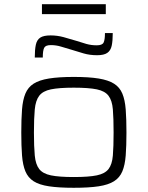

<svg xmlns="http://www.w3.org/2000/svg" viewBox="-20 -883 701 911"><path d="M330 8Q259 8 212.5 1Q166 -6 139.5 -23Q113 -40 100.5 -70Q88 -100 84.5 -145.5Q81 -191 81 -254Q81 -318 84.5 -363.5Q88 -409 100.5 -439Q113 -469 139.5 -486Q166 -503 212.5 -510.5Q259 -518 330 -518Q402 -518 448 -510.5Q494 -503 521 -486Q548 -469 560.5 -439Q573 -409 576.5 -363.5Q580 -318 580 -254Q580 -191 576.5 -145.5Q573 -100 560.5 -70Q548 -40 521 -23Q494 -6 448 1Q402 8 330 8ZM330 -43Q401 -43 439.5 -51Q478 -59 495 -81Q512 -103 515.5 -145Q519 -187 519 -254Q519 -322 515.5 -364Q512 -406 495 -428.5Q478 -451 439.5 -459Q401 -467 330 -467Q260 -467 221.5 -459Q183 -451 166 -428.5Q149 -406 145 -364Q141 -322 141 -254Q141 -187 145 -145Q149 -103 166 -81Q183 -59 221.5 -51Q260 -43 330 -43ZM145 -610Q145 -647 150 -670.5Q155 -694 171 -704.5Q187 -715 220 -715Q251 -715 281 -707Q311 -699 343 -689Q367 -681 390 -674.5Q413 -668 439 -668Q465 -668 471.5 -681Q478 -694 478 -726H515Q515 -689 510 -666Q505 -643 489 -632Q473 -621 441 -621Q406 -621 377 -629.5Q348 -638 316 -648Q292 -655 269 -662Q246 -669 221 -669Q196 -669 189.5 -656Q183 -643 183 -610ZM179 -816V-863H482V-816Z"/></svg>

Font: Saira Expanded Light
Style: Regular
Weight: 300
Width: 7
Designer: Hector Gatti with collaboration of the Omnibus-Type team
Foundry: Omnibus-Type
Version: Version 1.101